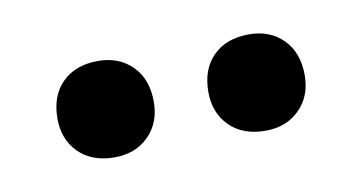

<svg xmlns="http://www.w3.org/2000/svg" viewBox="-30 -719 392 208"><g transform="rotate(-10 166.0 -615.0)"><path d="M30 -614Q30 -639 44.5 -653.5Q59 -668 84 -668Q107 -668 121.5 -653.5Q136 -639 136 -614Q136 -591 121.5 -576.5Q107 -562 84 -562Q59 -562 44.5 -576.5Q30 -591 30 -614ZM196 -614Q196 -639 210.5 -653.5Q225 -668 250 -668Q273 -668 287.5 -653.5Q302 -639 302 -614Q302 -591 287.5 -576.5Q273 -562 250 -562Q225 -562 210.5 -576.5Q196 -591 196 -614Z"/></g></svg>

Font: Thasadith
Style: Bold
Weight: 700
Designer: Cadson Demak Co.,Ltd.
Foundry: Cadson Demak Co.,Ltd.
Version: Version 1.000; ttfautohint (v1.6)